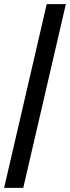

<svg xmlns="http://www.w3.org/2000/svg" viewBox="-32 -745 340 933"><path d="M288 -725 81 168H-12L195 -725Z"/></svg>

Font: Elaine Sans Medium
Style: Italic
Weight: 500
Italic angle: -13°
Designer: Wei Huang
Foundry: Wei Huang
Version: Version 2.001;December 24, 2019;FontCreator 12.0.0.2547 64-b